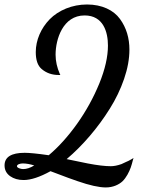

<svg xmlns="http://www.w3.org/2000/svg" viewBox="-26 -741 656 847"><path d="M125 -11.2C107.9 -0.5 91.3 4.9 76.2 4.9C66.4 4.9 48.8 0 48.8 -7.8C48.8 -16.1 64 -20 74.2 -20C88.9 -20 106 -17.1 125 -11.2ZM237.8 -415C225.6 -442.9 219.2 -471.2 219.2 -500C219.2 -567.9 251.5 -672.9 347.2 -672.9C430.2 -672.9 450.2 -599.1 450.2 -540C450.2 -490.7 437.5 -435.1 412.1 -372.6C386.2 -309.6 353.5 -250.5 314 -194.8C273.9 -138.7 232.4 -92.8 189 -56.2C138.7 -63.5 103.5 -66.9 83 -66.9C23.9 -66.9 -5.9 -48.3 -5.9 -11.2C-5.9 8.8 2.4 24.4 18.6 36.1C34.7 47.4 54.2 53.2 78.1 53.2C110.4 53.2 149.9 40 196.8 14.2C262.2 39.1 301.8 53.7 315.9 58.1C369.6 76.7 411.1 85.9 440.9 85.9C472.2 85.9 498.5 73.7 514.6 58.6C522.5 50.8 529.8 41 536.1 29.8C549.3 6.3 554.2 -10.7 560.1 -34.2L563 -43.9L553.2 -38.1C543.9 -32.7 536.1 -28.8 530.8 -26.9C527.3 -24.9 520 -21.5 509.8 -17.1C491.7 -10.7 476.1 -7.8 462.9 -7.8C438 -7.8 403.8 -11.7 360.8 -20C349.6 -22 318.4 -28.3 268.1 -39.1C338.9 -99.1 405.8 -177.2 458.5 -261.7C484.9 -303.7 505.9 -347.7 521.5 -393.1C537.1 -438.5 544.9 -481.4 544.9 -522C544.9 -572.8 531.7 -618.2 503.4 -657.2C475.1 -696.3 423.8 -721.2 357.9 -721.2C292 -721.2 231.9 -695.3 193.4 -656.2C154.8 -616.7 131.8 -564 131.8 -511.2C131.8 -476.6 140.1 -451.7 157.2 -437C178.2 -418.9 203.1 -410.2 232.9 -410.2H240.2Z"/></svg>

Font: Dancing Script
Style: Regular
Weight: 800
Designer: Pablo Impallari
Foundry: Pablo Impallari
Version: Version 2.001